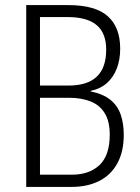

<svg xmlns="http://www.w3.org/2000/svg" viewBox="-20 -734 550 754"><path d="M248 -714Q354 -714 403 -670.5Q452 -627 452 -543Q452 -499 438.5 -464.5Q425 -430 399.5 -407.5Q374 -385 336 -377V-375Q385 -365 413.5 -342Q442 -319 454 -284Q466 -249 466 -204Q466 -138 440.5 -92Q415 -46 369 -23Q323 0 261 0H83V-714ZM249 -398Q323 -398 360 -433Q397 -468 397 -539Q397 -604 359.5 -635.5Q322 -667 245 -667H137V-398ZM137 -350V-48H262Q331 -48 371 -86Q411 -124 411 -205Q411 -258 391 -290Q371 -322 335 -336Q299 -350 251 -350Z"/></svg>

Font: Noto Sans Bengali Condensed Light
Style: Regular
Weight: 300
Width: 3
Designer: Jelle Bosma - Monotype Design Team
Foundry: Monotype Imaging Inc.
Version: Version 2.003